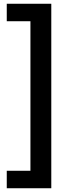

<svg xmlns="http://www.w3.org/2000/svg" viewBox="-20 -892 382 1022"><path d="M253 -872V110H16V17H142V-779H16V-872Z"/></svg>

Font: Open Sauce One
Style: Bold
Weight: 700
Designer: Alfredo Marco Pradil
Foundry: Creative Sauce Fz LLC
Version: Version 1.477